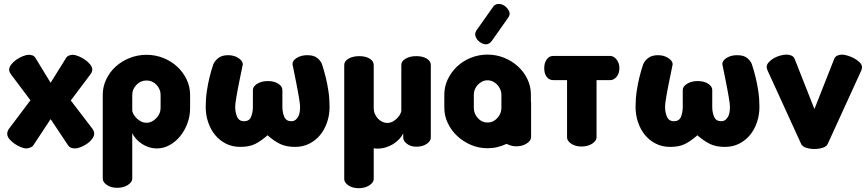

<svg xmlns="http://www.w3.org/2000/svg" viewBox="-20 -770 4551 1009"><path d="M18 -67Q18 -74 20.5 -81Q23 -88 27 -93L140 -243L38 -379Q35 -383 31.5 -389.5Q28 -396 28 -404Q28 -417 39 -431Q50 -445 65.5 -456Q81 -467 99.5 -474.5Q118 -482 133 -482Q138 -482 148.5 -479.5Q159 -477 166 -466L246 -335L327 -465Q333 -475 343.5 -478.5Q354 -482 362 -482Q375 -482 393 -474.5Q411 -467 427 -456Q443 -445 454 -431Q465 -417 465 -404Q465 -393 455 -379L352 -242L466 -93Q469 -89 472 -82Q475 -75 475 -67Q475 -55 465 -41Q455 -27 439.5 -16Q424 -5 406 2.5Q388 10 373 10Q364 10 354 6.5Q344 3 338 -6L246 -144L155 -6Q149 2 137.5 6Q126 10 118 10Q106 10 89 3Q72 -4 56 -15Q40 -26 29 -39.5Q18 -53 18 -67Z M805 10Q783 10 762.5 3.5Q742 -3 725 -14.5Q708 -26 695 -40.5Q682 -55 675 -70V169Q675 187 652 202Q629 217 596 217Q563 217 541.5 202Q520 187 520 169V-272Q520 -315 538.5 -353.5Q557 -392 588.5 -420.5Q620 -449 662 -465.5Q704 -482 750 -482Q797 -482 839 -465Q881 -448 912 -419Q943 -390 961 -352Q979 -314 979 -272V-202Q979 -160 965 -122Q951 -84 927 -54.5Q903 -25 871.5 -7.5Q840 10 805 10ZM750 -125Q765 -125 778 -131.5Q791 -138 801.5 -149Q812 -160 818 -173.5Q824 -187 824 -202V-272Q824 -301 802.5 -324Q781 -347 750 -347Q719 -347 697 -324Q675 -301 675 -272V-189Q675 -183 680.5 -172Q686 -161 696 -150.5Q706 -140 719.5 -132.5Q733 -125 750 -125Z M1531 2Q1484 2 1452 -13.5Q1420 -29 1386 -59Q1352 -29 1321 -13.5Q1290 2 1243 2Q1201 2 1167.5 -15Q1134 -32 1110.5 -60.5Q1087 -89 1074 -127.5Q1061 -166 1061 -208Q1061 -251 1067 -291Q1073 -331 1081 -363Q1090 -400 1101 -432Q1109 -451 1128 -465.5Q1147 -480 1179 -480Q1210 -480 1233 -465Q1256 -450 1256 -432Q1245 -379 1236 -334Q1232 -315 1228.5 -295.5Q1225 -276 1222 -259Q1219 -242 1217.5 -228.5Q1216 -215 1216 -208Q1216 -180 1226 -156.5Q1236 -133 1263 -133Q1290 -133 1299.5 -156Q1309 -179 1309 -208V-297Q1309 -316 1332 -330Q1355 -344 1387 -344Q1421 -344 1442.5 -330Q1464 -316 1464 -297V-208Q1464 -179 1474 -156Q1484 -133 1511 -133Q1524 -133 1533 -140Q1542 -147 1547.5 -157.5Q1553 -168 1555 -181.5Q1557 -195 1557 -208Q1557 -215 1555.5 -228Q1554 -241 1551 -258Q1548 -275 1544.5 -294.5Q1541 -314 1537 -334Q1528 -380 1517 -433Q1517 -452 1540 -466Q1563 -480 1595 -480Q1629 -480 1647 -465.5Q1665 -451 1672 -433Q1683 -400 1692 -363Q1700 -331 1706 -291Q1712 -251 1712 -208Q1712 -166 1699 -127.5Q1686 -89 1662.5 -60.5Q1639 -32 1605.5 -15Q1572 2 1531 2Z M2168 -475Q2201 -475 2222.5 -462Q2244 -449 2244 -428V-47Q2244 -29 2222.5 -14Q2201 1 2168 1Q2139 1 2119 -14Q2099 -29 2099 -47V-69Q2092 -54 2078.5 -39.5Q2065 -25 2047 -13.5Q2029 -2 2007.5 4.5Q1986 11 1963 11Q1958 11 1953.5 10.5Q1949 10 1944 9V171Q1944 189 1921 204Q1898 219 1866 219Q1832 219 1810.5 204Q1789 189 1789 171V-201V-218V-428Q1789 -449 1812 -462Q1835 -475 1868 -475Q1901 -475 1922.5 -462Q1944 -449 1944 -428V-218V-201Q1944 -186 1949.5 -172.5Q1955 -159 1965 -148Q1975 -137 1988 -130.5Q2001 -124 2016 -124Q2031 -124 2044.5 -131.5Q2058 -139 2068 -149.5Q2078 -160 2083.5 -171Q2089 -182 2089 -188V-428Q2089 -449 2112 -462Q2135 -475 2168 -475Z M2770 -238Q2771 -236 2771 -230V-49Q2771 -31 2748 -16Q2725 -1 2693 -1Q2678 -1 2665 -5Q2652 -9 2642 -14Q2619 -3 2594 3Q2569 9 2542 9Q2496 9 2455 -8.5Q2414 -26 2383 -55Q2352 -84 2333.5 -122.5Q2315 -161 2315 -203V-273Q2315 -315 2333 -353Q2351 -391 2381.5 -420Q2412 -449 2453.5 -466Q2495 -483 2542 -483Q2588 -483 2629 -466.5Q2670 -450 2701.5 -421.5Q2733 -393 2751.5 -354.5Q2770 -316 2770 -273ZM2615 -273Q2615 -287 2609 -300.5Q2603 -314 2593.5 -324.5Q2584 -335 2570.5 -341.5Q2557 -348 2542 -348Q2527 -348 2514 -341.5Q2501 -335 2491 -324.5Q2481 -314 2475.5 -300.5Q2470 -287 2470 -273V-203Q2470 -173 2491 -149.5Q2512 -126 2542 -126Q2572 -126 2593.5 -149.5Q2615 -173 2615 -203ZM2563 -553Q2557 -546 2551 -542Q2534 -532 2513.5 -542Q2493 -552 2484 -568Q2471 -589 2483 -609L2572 -735Q2574 -739 2577 -741Q2580 -743 2583 -745Q2592 -750 2602 -749.5Q2612 -749 2621.5 -745Q2631 -741 2638.5 -734Q2646 -727 2651 -719Q2665 -699 2652 -679Z M3187 -476Q3205 -476 3220 -457.5Q3235 -439 3235 -412Q3235 -383 3220 -366Q3205 -349 3187 -349H3115V-48Q3115 -30 3092 -15Q3069 0 3037 0Q3003 0 2981.5 -15Q2960 -30 2960 -48V-349H2887Q2866 -349 2853 -366Q2840 -383 2840 -412Q2840 -439 2853 -457.5Q2866 -476 2887 -476H3187Z M3790 2Q3743 2 3711 -13.5Q3679 -29 3645 -59Q3611 -29 3580 -13.5Q3549 2 3502 2Q3460 2 3426.5 -15Q3393 -32 3369.5 -60.5Q3346 -89 3333 -127.5Q3320 -166 3320 -208Q3320 -251 3326 -291Q3332 -331 3340 -363Q3349 -400 3360 -432Q3368 -451 3387 -465.5Q3406 -480 3438 -480Q3469 -480 3492 -465Q3515 -450 3515 -432Q3504 -379 3495 -334Q3491 -315 3487.5 -295.5Q3484 -276 3481 -259Q3478 -242 3476.5 -228.5Q3475 -215 3475 -208Q3475 -180 3485 -156.5Q3495 -133 3522 -133Q3549 -133 3558.5 -156Q3568 -179 3568 -208V-297Q3568 -316 3591 -330Q3614 -344 3646 -344Q3680 -344 3701.5 -330Q3723 -316 3723 -297V-208Q3723 -179 3733 -156Q3743 -133 3770 -133Q3783 -133 3792 -140Q3801 -147 3806.5 -157.5Q3812 -168 3814 -181.5Q3816 -195 3816 -208Q3816 -215 3814.5 -228Q3813 -241 3810 -258Q3807 -275 3803.5 -294.5Q3800 -314 3796 -334Q3787 -380 3776 -433Q3776 -452 3799 -466Q3822 -480 3854 -480Q3888 -480 3906 -465.5Q3924 -451 3931 -433Q3942 -400 3951 -363Q3959 -331 3965 -291Q3971 -251 3971 -208Q3971 -166 3958 -127.5Q3945 -89 3921.5 -60.5Q3898 -32 3864.5 -15Q3831 2 3790 2Z M4014 -399Q4012 -403 4010.5 -408.5Q4009 -414 4009 -418Q4009 -431 4020 -443Q4031 -455 4046.5 -464Q4062 -473 4080.5 -478Q4099 -483 4114 -483Q4128 -483 4140 -477.5Q4152 -472 4157 -458L4260 -197L4363 -458Q4368 -472 4379.5 -477.5Q4391 -483 4405 -483Q4417 -483 4435 -477.5Q4453 -472 4469.5 -463Q4486 -454 4498 -442Q4510 -430 4510 -417Q4510 -408 4506 -399L4330 -14Q4324 0 4303.5 6.5Q4283 13 4260 13Q4237 13 4216.5 6.5Q4196 0 4190 -14Z"/></svg>

Font: AkaAcidDosis
Style: ExtraBold
Weight: 800
Designer: Edgar Tolentino, Pablo Impallari, Igino Marini, Aka-Acid
Foundry: Edgar Tolentino, Pablo Impallari, Igino Marini, Aka-Acid
Version: Version 1.007